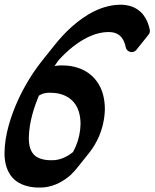

<svg xmlns="http://www.w3.org/2000/svg" viewBox="-91 -801 672 834"><path d="M102 -107.4C86.6 -110.1 73 -115.5 62.6 -123.5C52.4 -131.5 45.2 -142.7 40.4 -156.4C35.8 -170.1 34.1 -186.2 34.2 -202.8C34.8 -236.8 40.6 -271.8 50.1 -306.1C57.5 -332.9 66.8 -359.3 77.6 -385.3C87.4 -391.6 97.7 -395.5 109.4 -397.2C116.7 -398.2 124.2 -398.6 132.6 -398C140.9 -398 148.9 -396.8 156.9 -395.8C188.4 -390.5 216.2 -375.6 233.7 -351.4C251.8 -327.5 258.8 -294.9 258.9 -261.9C258.3 -228.7 250.8 -194.9 237.6 -163.7C234.2 -155.9 230.4 -148.3 226.3 -140.8C203.7 -122.2 177.4 -109.1 149.6 -105.8C134.7 -104.3 117.2 -104.6 102 -107.4ZM438.3 -636.7C446.4 -626.2 451.7 -611.9 455 -596.4L455.1 -595.9L455.1 -595.9C458.2 -581.5 472.3 -572.3 486.7 -575.4C493.9 -577 499.8 -581.3 503.5 -587C504.7 -588.3 505.8 -589.6 506.8 -591.1C508 -592.3 509.1 -593.7 510 -595.2C511.3 -596.4 512.4 -597.8 513.3 -599.3C514.5 -600.5 515.6 -601.9 516.6 -603.4C517.8 -604.6 518.9 -606 519.9 -607.4C521.1 -608.7 522.2 -610.1 523.1 -611.5C524.4 -612.8 525.5 -614.2 526.4 -615.6C527.6 -616.9 528.7 -618.2 529.7 -619.7C530.9 -621 532 -622.3 533 -623.8C534.2 -625.1 535.3 -626.4 536.2 -627.9C537.4 -629.2 538.5 -630.5 539.5 -632C540.7 -633.2 541.8 -634.6 542.8 -636.1C544 -637.3 545.1 -638.7 546 -640.2C547.3 -641.4 548.4 -642.8 549.3 -644.3C550.5 -645.5 551.6 -646.9 552.6 -648.3C558.6 -654.5 561.5 -663.4 559.5 -672.5C555.1 -693.2 547.7 -715 533.2 -734.2C519.1 -753.7 497 -768.3 474.4 -774.9C463.1 -778.2 451.7 -779.8 440.6 -780.4L432.3 -780.6L424.4 -780.2C419.1 -779.9 413.8 -779.8 408.6 -779.2C387.7 -776.7 367.4 -771.8 348.2 -764.8C309.6 -750.7 275.5 -729.1 244.6 -704.9C213.7 -680.5 186.3 -652.8 161.1 -623.4C154.5 -615.6 148.1 -607.8 141.8 -599.8C140.8 -598.4 139.7 -597 138.6 -595.7C137.5 -594.3 136.4 -593 135.3 -591.6C134.2 -590.2 133.1 -588.9 132 -587.5C131 -586.1 129.8 -584.8 128.8 -583.4C127.7 -582 126.6 -580.7 125.5 -579.3C124.4 -577.9 123.3 -576.6 122.2 -575.2C121.1 -573.9 120 -572.5 118.9 -571.1C117.9 -569.8 116.8 -568.4 115.7 -567C114.6 -565.7 113.5 -564.3 112.4 -563C111.3 -561.6 110.2 -560.2 109.1 -558.9C108 -557.5 106.9 -556.1 105.9 -554.8C104.8 -553.4 103.7 -552.1 102.6 -550.7C101.5 -549.3 100.4 -548 99.3 -546.6C98.2 -545.2 97.1 -543.9 96 -542.5C95 -541.1 93.8 -539.8 92.8 -538.4C50 -484.6 14.4 -425.8 -14 -363.4C-29.8 -328.4 -43.3 -292.1 -53.6 -254.6C-64 -217.2 -70.8 -178.2 -71.4 -137.7C-71.4 -117.2 -69.6 -95.7 -62.4 -74.1C-55.3 -52.6 -41.8 -31 -22.6 -16.1C-3.4 -1.3 18.9 6.6 40.1 10.4C61.5 14.2 81.5 14.7 103.7 12.5C147.2 7.4 186.7 -14.4 217.3 -42.4C228.7 -53.1 239 -64.8 248.3 -77C249.4 -78.4 250.5 -79.7 251.6 -81.1C252.7 -82.5 253.8 -83.8 254.9 -85.2C255.9 -86.6 257.1 -87.9 258.1 -89.3C259.2 -90.7 260.4 -92 261.4 -93.4C262.5 -94.8 263.6 -96.1 264.7 -97.5C265.8 -98.9 266.9 -100.2 268 -101.6C269 -102.9 270.2 -104.3 271.2 -105.7C272.3 -107 273.4 -108.4 274.5 -109.8C275.6 -111.1 276.7 -112.5 277.8 -113.8C278.9 -115.2 280 -116.5 281 -117.9C282.1 -119.3 283.3 -120.6 284.3 -122C285.4 -123.4 286.5 -124.7 287.6 -126.1C288.7 -127.5 289.8 -128.8 290.9 -130.2C291.9 -131.6 293.1 -132.9 294.1 -134.3C295.2 -135.7 296.4 -137 297.4 -138.4C314.3 -159.9 328.1 -183.5 338.9 -208.2C354.6 -245.5 363.8 -285.7 364.5 -327C364.4 -347.6 362.3 -368.6 356.9 -389.3C351.5 -410 342.2 -430.4 329 -448.4C315.8 -466.4 298.5 -481.6 279.2 -492.5C259.9 -503.4 238.9 -510.1 218 -513.8C207.6 -515.2 197.1 -516.6 186.7 -516.7C176.5 -517.3 165.4 -516.9 154.2 -515.4C151.4 -515 148.7 -514.5 145.9 -514C151.2 -522.1 156.7 -530.2 162.3 -538.1C181.9 -559.7 202.8 -580 225.3 -597.7C252.8 -619.3 282.6 -637.8 314.1 -649.3C329.8 -655.1 345.9 -658.8 362 -660.8C366 -661.3 370 -661.3 374 -661.6L380.1 -661.9L385.7 -661.7C393.2 -661.4 400.3 -660.3 406.9 -658.4C419.9 -654.3 430.4 -647.5 438.3 -636.7Z"/></svg>

Font: Ambarawa
Style: Script
Weight: 500
Foundry: Ekosamp
Version: Version 1.001;